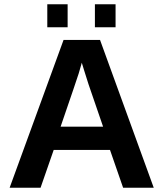

<svg xmlns="http://www.w3.org/2000/svg" viewBox="-20 -874 762 894"><path d="M553.2 0 492.2 -175.8H230L168.9 0H24.9L275.9 -688H445.8L695.8 0ZM360.8 -582 357.9 -571.3Q353 -553.7 346.2 -531.2Q339.4 -508.8 262.2 -284.2H460L392.1 -481.9L371.1 -548.3ZM421.9 -747.1V-854H518.1V-747.1ZM200.2 -747.1V-854H294.9V-747.1Z"/></svg>

Font: Liberation Sans
Style: Bold
Weight: 700
Designer: Steve Matteson
Foundry: Ascender Corporation
Version: Version 2.1.5